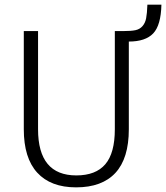

<svg xmlns="http://www.w3.org/2000/svg" viewBox="-20 -788 712 823"><path d="M472.2 -233.9V-654.8H508.8Q542.5 -654.8 560.8 -658.7Q579.1 -662.6 590.8 -676Q602.5 -689.5 606.4 -709.7Q610.4 -730 611.8 -768.1H671.9Q669.9 -679.7 636.7 -644.8Q603.5 -609.9 532.2 -609.9V-233.9Q532.2 -109.4 474.9 -47.1Q417.5 15.1 306.2 15.1Q197.3 15.1 139.6 -47.9Q82 -110.8 82 -233.9V-654.8H143.1V-233.9Q143.1 -36.1 307.1 -36.1Q390.6 -36.1 431.4 -84Q472.2 -131.8 472.2 -233.9Z"/></svg>

Font: IntelOne Mono Light
Style: Regular
Weight: 300
Designer: Fred Shallcrass
Foundry: Frere-Jones Type LLC
Version: Version 1.200;hotconv 1.1.0;makeotfexe 2.6.0;FJTRelease1.2